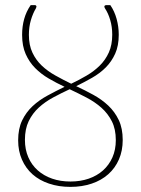

<svg xmlns="http://www.w3.org/2000/svg" viewBox="-20 -723 551 751"><path d="M255.5 -13Q294.5 -13 327 -24.2Q359.5 -35.5 383 -56.5Q406.5 -77.5 419.8 -107.5Q433 -137.5 433 -175Q433 -218 417.5 -248.5Q402 -279 376.8 -301.5Q351.5 -324 319 -341Q286.5 -358 252.5 -374Q219 -358.5 187.5 -341.5Q156 -324.5 131.5 -302Q107 -279.5 92.2 -249Q77.5 -218.5 77.5 -176Q77.5 -138 90.8 -107.8Q104 -77.5 127.8 -56.5Q151.5 -35.5 184 -24.2Q216.5 -13 255.5 -13ZM411.5 -703Q428 -679 436.2 -648.8Q444.5 -618.5 444.5 -587Q444.5 -544 430.5 -513Q416.5 -482 393.5 -459Q370.5 -436 340.2 -418.8Q310 -401.5 278 -386Q312.5 -370 345.2 -352Q378 -334 403.5 -310Q429 -286 444.5 -253.5Q460 -221 460 -175.5Q460 -133.5 445.2 -99.5Q430.5 -65.5 403.5 -41.5Q376.5 -17.5 338.8 -4.8Q301 8 255.5 8Q209.5 8 171.8 -4.8Q134 -17.5 107.2 -41.2Q80.5 -65 65.8 -98.8Q51 -132.5 51 -174Q51 -219.5 66.5 -251.8Q82 -284 107.5 -307.8Q133 -331.5 165.8 -349.2Q198.5 -367 232.5 -383.5Q200.5 -398.5 170.5 -416Q140.5 -433.5 117.5 -456.8Q94.5 -480 80.5 -511.5Q66.5 -543 66.5 -586.5Q66.5 -619.5 74.5 -648.5Q82.5 -677.5 100 -703H116.5Q120.5 -703 122 -699.8Q123.5 -696.5 120.5 -690.5Q108.5 -670.5 100.8 -644.2Q93 -618 93 -586.5Q93 -546.5 106.8 -517.2Q120.5 -488 143.5 -466.2Q166.5 -444.5 196.5 -427.8Q226.5 -411 258.5 -395.5Q290 -410.5 319 -427.5Q348 -444.5 370.2 -466.5Q392.5 -488.5 405.8 -518Q419 -547.5 419 -587.5Q419 -618 411.2 -644.5Q403.5 -671 390.5 -690.5Q387 -696 388.8 -699.5Q390.5 -703 396 -703Z"/></svg>

Font: Lato 2
Style: Regular
Weight: 200
Designer: Lukasz Dziedzic with Adam Twardoch and Botio Nikoltchev
Foundry: tyPoland Lukasz Dziedzic
Version: Version 2.015; 2015-08-06; http://www.latofonts.com/